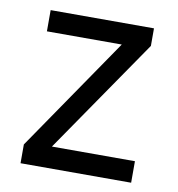

<svg xmlns="http://www.w3.org/2000/svg" viewBox="-64 -566 580 624"><g transform="rotate(10 226.5 -253.5)"><path d="M409 0H44V-62L301 -437H54V-507H395V-449L135 -71H409Z"/></g></svg>

Font: Hind Jalandhar
Style: Regular
Weight: 400
Designer: Namrata Goyal
Foundry: Indian Type Foundry
Version: Version 0.702;PS 1.0;hotconv 1.0.81;makeotf.lib2.5.63406